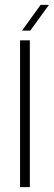

<svg xmlns="http://www.w3.org/2000/svg" viewBox="-20 -765 220 785"><path d="M62 0V-600H102V0ZM70 -640 146 -745H180L104 -640Z"/></svg>

Font: Big Shoulders Text SC Thin
Style: Regular
Weight: 100
Designer: Patric King
Foundry: XO Type Co
Version: Version 2.002